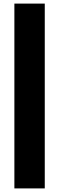

<svg xmlns="http://www.w3.org/2000/svg" viewBox="-20 -828 329 1068"><path d="M60 220V-808H229V220Z"/></svg>

Font: Encode Sans SC Condensed Thin ExtraBold
Style: Regular
Weight: 800
Version: Version 3.002